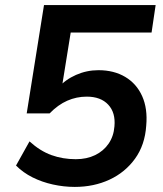

<svg xmlns="http://www.w3.org/2000/svg" viewBox="-20 -725 640 755"><path d="M274 10Q231 10 188 0.5Q145 -9 108 -27.5Q71 -46 43 -74L96 -169Q138 -131 182.5 -115Q227 -99 278 -99Q321 -99 354 -115Q387 -131 407 -160Q427 -189 430 -228Q435 -282 405.5 -313.5Q376 -345 321 -345Q281 -345 244.5 -329Q208 -313 175 -279H85L153 -705H592L576 -597H258L223 -380H209Q237 -412 279 -430.5Q321 -449 367 -449Q428 -449 472.5 -422.5Q517 -396 539 -347Q561 -298 555 -231Q550 -155 511 -101Q472 -47 410.5 -18.5Q349 10 274 10Z"/></svg>

Font: Nunito Sans 9pt
Style: Bold Italic
Weight: 700
Italic angle: -9°
Version: Version 3.101;gftools[0.9.27]